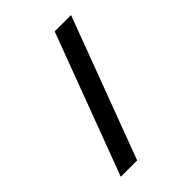

<svg xmlns="http://www.w3.org/2000/svg" viewBox="-278 -992 1307 1307"><g transform="rotate(-45 375.0 -339.0)"><path d="M644.5 -848 263 170H105.5L487 -848Z"/></g></svg>

Font: Martian Mono SemiExpanded
Style: Regular
Weight: 400
Width: 6
Monospace: yes
Designer: Roman Shamin
Foundry: Evil Martians
Version: Version 1.000